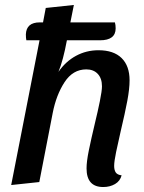

<svg xmlns="http://www.w3.org/2000/svg" viewBox="-20 -732 580 772"><path d="M469 -27Q463 -4 442.5 8Q422 20 395 20Q328 20 328 -55Q328 -82 337 -126.5Q346 -171 362 -238Q373 -283 381.5 -325Q390 -367 390 -385Q390 -417 373 -435Q356 -453 327 -453Q273 -453 239.5 -401.5Q206 -350 192 -278L138 0L25 12L139 -570H86Q84 -578 84 -594Q86 -642 140 -642H153L164 -700L277 -712L263 -642H442Q445 -632 445 -618Q445 -570 382 -570H249Q234 -489 215 -443Q244 -485 285.5 -507.5Q327 -530 376 -530Q437 -530 469 -498.5Q501 -467 501 -409Q501 -375 492 -327Q483 -279 465 -203Q455 -160 447 -121.5Q439 -83 439 -65Q439 -48 445.5 -38.5Q452 -29 469 -27Z"/></svg>

Font: Sansita
Style: Italic
Weight: 400
Italic angle: -11°
Designer: Pablo Cosgaya
Foundry: Omnibus-Type
Version: Version 1.006